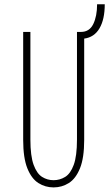

<svg xmlns="http://www.w3.org/2000/svg" viewBox="-20 -846 499 878"><path d="M225 11Q187 11 155.5 -9Q124 -29 105 -76.5Q86 -124 86 -206V-700H119V-208Q119 -132.5 133.8 -92.2Q148.5 -52 172.5 -37Q196.5 -22 225 -22Q253.5 -22 278 -37Q302.5 -52 317.2 -92.2Q332 -132.5 332 -208V-700H350Q389 -700 406.5 -736Q424 -772 424 -826.5H459Q459 -757.5 435 -716.5Q411 -675.5 365 -669.5V-206Q365 -124 345.8 -76.5Q326.5 -29 294.8 -9Q263 11 225 11Z"/></svg>

Font: Trispace Condensed Thin
Style: Regular
Weight: 100
Width: 3
Designer: Tyler Finck
Foundry: Etcetera Type Company
Version: Version 1.210; ttfautohint (v1.8.3)